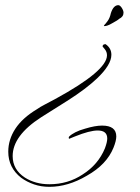

<svg xmlns="http://www.w3.org/2000/svg" viewBox="-20 -377 542 743"><path d="M385 -276H383L382 -277Q382 -279 389 -286Q396 -295 396 -295Q405 -307 409 -326Q419 -357 438 -357Q444 -357 451 -347Q458 -336 458 -328Q458 -312 441 -304Q438 -301 431.5 -297Q425 -293 414 -287Q404 -281 396.5 -278.5Q389 -276 385 -276ZM171 346Q139 346 111.5 336.5Q84 327 62 311Q12 272 12 210Q12 163 39.5 121Q67 79 124 45Q135 37 152.5 28Q170 19 194 6Q394 -103 394 -163Q394 -176 386 -186Q382 -191 379.5 -194Q377 -197 377 -197Q377 -206 388 -206Q390 -206 390 -205Q411 -190 411 -165Q411 -126 355 -73Q335 -54 306 -32Q277 -10 239 14Q214 30 189 45.5Q164 61 139 77Q29 148 29 227Q29 279 76 310Q117 336 171 336Q243 336 300 298Q360 260 386 197Q395 173 395 159Q395 128 358 128Q327 128 270 151Q260 155 254 157.5Q248 160 248 160Q246 160 246 156Q246 153 248 151Q256 143 271.5 135Q287 127 309 121Q348 109 375 109Q430 109 430 151Q430 168 419 195Q406 227 380.5 254Q355 281 316 303Q243 346 171 346Z"/></svg>

Font: Ruthie
Style: Regular
Weight: 400
Designer: Robert E. Leuschke
Foundry: Robert E. Leuschke
Version: Version 1.012